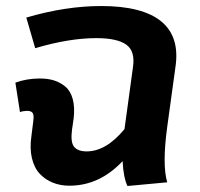

<svg xmlns="http://www.w3.org/2000/svg" viewBox="-20 -600 662 634"><path d="M314 -580.1Q450.7 -580.1 512.7 -529.1Q574.7 -478 559.1 -377L532.2 -181.2Q515.1 -55.7 532.2 2L400.9 14.2Q387.7 -13.2 384.8 -67.9Q308.6 13.2 209 13.2Q179.7 13.2 155 3.4Q130.4 -6.3 111.8 -25.6Q93.3 -44.9 85.4 -77.6Q77.6 -110.4 84 -152.8L89.8 -199.2Q92.8 -219.7 87.9 -226.8Q83 -233.9 69.8 -233.9Q57.6 -233.9 45.9 -230L30.8 -327.1Q67.9 -340.8 111.8 -340.8Q137.7 -340.8 158.2 -334.5Q178.7 -328.1 195.8 -314Q212.9 -299.8 220.2 -272.7Q227.5 -245.6 223.1 -208L217.8 -171.9Q212.4 -129.9 224.9 -115Q237.3 -100.1 266.1 -100.1Q330.6 -100.1 391.1 -173.8L418.9 -377Q427.2 -430.7 397.2 -452.4Q367.2 -474.1 297.9 -474.1Q208.5 -474.1 96.2 -440.9L66.9 -542Q196.8 -580.1 314 -580.1Z"/></svg>

Font: FiraGO SemiBold
Style: Italic
Weight: 600
Italic angle: -8°
Designer: bBox Type GmbH
Foundry: bBox Type GmbH
Version: Version 1.001;PS 001.001;hotconv 1.0.88;makeotf.lib2.5.64775